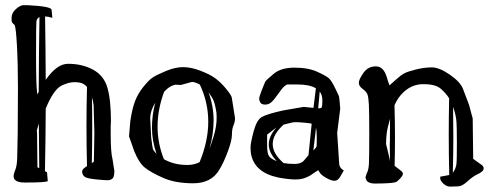

<svg xmlns="http://www.w3.org/2000/svg" viewBox="-20 -688 1903 736"><path d="M332.5 -314.9C335.4 -305.2 337.6 -294.9 338.9 -284.2L341.8 -178.2L339.8 -68.4L332 -62.5C333 -108.1 333.5 -151.9 333.5 -194.1C333.5 -236.2 333.2 -276.5 332.5 -314.9ZM128.9 -214.4C129.2 -157.4 129.7 -100.4 130.4 -43.5L123.5 -46.9L122.1 -177.2L121.1 -188ZM118.2 -478.8C118.2 -555.7 118.7 -598.1 119.6 -606C120.6 -613.8 124.5 -619.3 131.3 -622.6C129.7 -526.9 128.7 -431.3 128.4 -335.9L123.5 -326.2L122.1 -334C119.5 -353.5 118.2 -401.8 118.2 -478.8ZM311.5 -203.4C311.5 -152.8 312.2 -102.1 313.5 -51.3C302.7 -44.4 297 -39.2 296.4 -35.6L295.9 -35.2V-34.7L294.9 -32.2V-30.8C294.9 -22.6 297.8 -16.1 303.5 -11.2C309.2 -6.3 323.4 -2.8 346.2 -0.5C369 1.8 384.3 2.9 392.1 2.9C399.9 2.9 406.2 0.8 410.9 -3.4C415.6 -7.6 418 -16 418 -28.3L418.9 -29.3L411.6 -76.2C406.7 -94.4 404.3 -127.3 404.3 -174.8V-203.6L405.3 -222.2C405.3 -277.8 400.7 -321.2 391.6 -352.3C382.5 -383.4 364.1 -406.3 336.4 -421.1C308.8 -436 277.2 -443.4 241.7 -443.4H240.7C212.1 -443.4 183.6 -422.9 155.3 -381.8C154.9 -462.9 154.1 -543.9 152.8 -625C160.6 -624.7 169.9 -622.9 180.7 -619.6L177.7 -650.4C177.1 -659.2 147.1 -665 87.9 -668H71.3V-668.5C61.8 -668.1 51.8 -663.1 41 -653.3C29.9 -643.6 24.4 -632.3 24.4 -619.6V-609.9C24.4 -603.7 28.2 -598 35.6 -592.8C39.2 -587.6 42.3 -561.4 44.9 -514.4C47.5 -467.4 48.8 -411.9 48.8 -347.9C48.8 -283.9 48.5 -228.4 47.9 -181.4C47.2 -134.4 46.5 -101 45.9 -81.3C45.2 -61.6 42.8 -46.8 38.6 -36.9C34.3 -26.9 32.2 -18.7 32.2 -12.2C32.2 3.7 46.5 11.7 75.2 11.7C131.8 11.7 161.1 9.8 163.1 5.9L160.2 -27.8L152.3 -31.7C154 -111.8 154.9 -191.9 155.3 -272L163.6 -291C181.2 -328.8 199 -351.9 217 -360.4C235.1 -368.8 250.7 -373 263.9 -373C277.1 -373 287.4 -371.6 294.7 -368.7C302 -365.7 308.3 -361 313.5 -354.5C312.2 -304.4 311.5 -254 311.5 -203.4Z M580.1 -98.1C571.9 -106.9 567.3 -113.1 566.2 -116.7C565 -120.3 562.8 -134.9 559.6 -160.6L555.7 -236.3C556.3 -254.9 562.8 -274.3 575.2 -294.4C566.7 -263.2 562.5 -231 562.5 -198C562.5 -165 568.4 -131.7 580.1 -98.1ZM608.9 -335.9C618.3 -346 627 -353.1 635 -357.2C643 -361.2 649.3 -363.3 653.8 -363.3L673.3 -362.3L715.8 -374C723.3 -374 733.4 -370.6 746.1 -363.8C767.6 -318.2 778.3 -270.7 778.3 -221.2C778.3 -171.7 767.3 -120.1 745.1 -66.4C731.1 -59.2 716 -55.7 699.7 -55.7H696.8C663.9 -55.7 634.4 -63 608.4 -77.6C592.1 -118 584 -159.7 584 -202.9C584 -246 592.3 -290.4 608.9 -335.9ZM779.3 -334.5C781.9 -331.2 786.6 -324.1 793.5 -313C800.3 -301.9 805.7 -283.2 809.6 -256.8L810.5 -238.3C810.5 -215.5 807 -192.1 799.8 -168.2C792.6 -144.3 786.9 -127.3 782.7 -117.2C793.5 -154 798.8 -190.5 798.8 -226.8C798.8 -263.1 792.3 -299 779.3 -334.5ZM681.9 -430.7C661.5 -430.7 639.2 -425.5 614.7 -415.3C590.3 -405 573.4 -396.6 564 -390.1C554.5 -383.6 542.9 -371.7 529.1 -354.5C515.2 -337.2 504.6 -318.8 497.3 -299.3C490 -279.8 484 -254.6 479.5 -223.6L474.6 -165.5L494.6 -108.4C506.7 -78.5 520.3 -57.4 535.6 -45.2C550.9 -33 574.2 -19.9 605.5 -6.1C636.7 7.7 675.2 14.6 720.9 14.6C766.7 14.6 799.8 -2.4 820.3 -36.6C831.7 -55.2 842.7 -78.7 853.3 -107.2C863.9 -135.7 869.1 -157.3 869.1 -172.1C869.1 -186.9 871.1 -198.7 875 -207.5C878.9 -216.3 880.9 -225.6 880.9 -235.4L868.2 -315.4C865.9 -322.3 858.5 -333.3 845.9 -348.6C833.4 -363.9 820.1 -376.8 806.2 -387.2C792.2 -397.6 773 -407.5 748.8 -416.7C724.5 -426 702.2 -430.7 681.9 -430.7Z M1212.4 -275.4C1209.8 -273.4 1205.6 -272.5 1199.7 -272.5L1201.2 -288.6L1205.6 -336.9C1212.4 -328.5 1215.8 -316.9 1215.8 -302.2C1215.8 -287.6 1214.7 -278.6 1212.4 -275.4ZM1174.8 -213.9C1170.6 -173.8 1166.5 -133.6 1162.6 -93.3C1158.4 -88.4 1152.6 -81.5 1145.3 -72.8C1137.9 -64 1126 -59.6 1109.4 -59.6C1092.8 -59.6 1078.6 -60.7 1066.9 -63C1039.2 -87.1 1025.4 -111.3 1025.4 -135.7C1025.4 -160.5 1039.4 -185.4 1067.4 -210.4C1084.3 -214.4 1094.6 -216.9 1098.4 -218C1102.1 -219.2 1107.3 -219.7 1114 -219.7C1120.7 -219.7 1131.3 -219.1 1145.8 -217.8C1160.2 -216.5 1169.9 -215.2 1174.8 -213.9ZM1284.2 -271.5C1284.2 -274.1 1283.5 -282.2 1282.2 -295.9C1280.9 -309.6 1279.9 -317.5 1279.1 -319.8C1278.2 -322.1 1273.4 -332.4 1264.4 -350.8C1255.5 -369.2 1247.6 -381.5 1241 -387.7C1234.3 -393.9 1219.4 -402.3 1196.3 -412.8C1173.2 -423.4 1143.9 -428.7 1108.4 -428.7C1072.9 -428.7 1045.6 -420.1 1026.4 -402.8C1023.4 -400.2 1020.1 -397.3 1016.4 -394C1012.6 -390.8 1009.9 -388.4 1008.3 -387C1006.7 -385.5 1004.9 -383.9 1002.9 -382.1C1001 -380.3 999.6 -378.8 998.8 -377.7C998 -376.5 997.1 -375.1 996.1 -373.3C995.1 -371.5 991.1 -361.7 984.1 -344C977.1 -326.3 973.6 -314.8 973.6 -309.6C973.6 -304.4 975.2 -299.3 978.3 -294.4C981.4 -289.6 987.5 -287.1 996.6 -287.1C1005.7 -287.1 1013.7 -290.2 1020.5 -296.4C1027.3 -302.6 1036 -313.2 1046.4 -328.1C1056.8 -343.1 1064.8 -352.9 1070.3 -357.4C1075.8 -362 1079.8 -364.3 1082 -364.3H1118.2C1150.4 -364.3 1174.6 -359.4 1190.9 -349.6C1187.7 -324.5 1184.6 -299.5 1181.6 -274.4L1144.5 -278.3L1064.9 -264.6C1024.3 -255.5 997.2 -247.2 983.9 -239.7C970.5 -232.3 960 -213.6 952.1 -183.8C944.3 -154.1 940.4 -134 940.4 -123.5C940.4 -113.1 941.1 -104.2 942.4 -96.7C951.8 -50.1 986.2 -20.5 1045.4 -7.8C1072.4 -2.6 1095.5 0 1114.5 0C1133.5 0 1151.4 -4.9 1168 -14.6L1198.2 -34.7L1199.7 -35.6C1201 -34.3 1203.3 -30.9 1206.5 -25.4C1209.8 -19.9 1217.8 -13.4 1230.5 -6.1C1243.2 1.2 1253.3 4.9 1260.7 4.9H1261.7C1271.5 4.9 1279.5 -1.1 1285.6 -13.2L1297.9 -34.7L1290 -40C1284.2 -45.9 1280.9 -52.2 1280.3 -59.1L1272.5 -178.2ZM1181.2 -111.3C1184.7 -140.3 1188.2 -169.1 1191.4 -197.8C1193.4 -189.6 1194.3 -176.7 1194.3 -158.9C1194.3 -141.2 1194.1 -130.7 1193.6 -127.4C1193.1 -124.2 1189 -118.8 1181.2 -111.3ZM1040 -199.7C1020.2 -177.6 1010.3 -155.8 1010.3 -134.3C1010.3 -112.8 1020.5 -91.5 1041 -70.3C1026.7 -75.8 1016.9 -81.9 1011.7 -88.6C1006.5 -95.3 1003.9 -110 1003.9 -132.8V-171.9Z M1460 -135.7C1460 -161.1 1462.3 -183.1 1467 -201.7C1471.8 -220.2 1474.4 -230.5 1475.1 -232.4C1474.8 -205.1 1474.6 -177.7 1474.6 -150.4C1474.6 -144.9 1474.4 -139.3 1474.1 -133.8C1474.1 -112 1474.4 -90.2 1475.1 -68.4L1473.6 -79.1ZM1731.4 -140.1C1731.4 -95.5 1730.8 -68.2 1729.5 -58.1C1728.2 -48 1724 -37.6 1716.8 -26.9L1715.8 -25.9C1717.1 -76 1717.8 -122.2 1717.8 -164.3C1717.8 -206.5 1717.4 -244.5 1716.8 -278.3C1723.3 -259.8 1727.4 -243.2 1729 -228.8C1730.6 -214.3 1731.4 -184.7 1731.4 -140.1ZM1417 15.6C1467.8 15.6 1496.3 12.9 1502.4 7.3C1508.6 1.8 1513.8 -3.5 1518.1 -8.5C1522.3 -13.6 1524.4 -18.1 1524.4 -22.2C1524.4 -26.3 1520.9 -30.8 1513.9 -35.9C1506.9 -40.9 1499.8 -46.4 1492.7 -52.2C1493.7 -87.7 1494.1 -124.8 1494.1 -163.6C1494.1 -202.3 1493.5 -242.7 1492.2 -284.7C1497.1 -295.4 1502.1 -304.5 1507.3 -312C1530.8 -344.9 1559.9 -362.6 1594.7 -365.2H1606C1635.3 -365.2 1656.7 -359.3 1670.2 -347.4C1683.7 -335.5 1694.2 -323.4 1701.7 -311C1700.7 -266.1 1700.2 -219.2 1700.2 -170.2C1700.2 -121.2 1700.8 -70.1 1702.1 -17.1L1667.5 -10.7V-4.9V-4.4C1667.5 1.5 1671.4 8.1 1679.2 15.6C1687.3 23.4 1696.1 27.3 1705.6 27.3H1706.1C1715.8 27.3 1725.7 27 1735.8 26.4C1745.9 26.4 1757.7 20.2 1771.2 7.8C1784.7 -4.6 1796.6 -13.2 1806.9 -18.1C1817.1 -22.9 1824.2 -27.2 1828.1 -30.8C1832 -34.3 1834 -38.2 1834 -42.5C1834 -46.7 1832.2 -50.6 1828.6 -54.2L1793.9 -79.1L1792 -233.9L1777.8 -286.6C1769.4 -308.4 1761.8 -328.4 1755.1 -346.4C1748.5 -364.5 1731.6 -382.9 1704.6 -401.6C1677.6 -420.3 1654.5 -429.7 1635.3 -429.7C1616 -429.7 1595.7 -427 1574.2 -421.6C1552.7 -416.3 1537.7 -411.2 1529.1 -406.5C1520.4 -401.8 1510 -393.9 1497.8 -382.8C1485.6 -371.7 1477.4 -364.4 1473.1 -360.8C1470.5 -366.7 1467.1 -377 1462.9 -391.6C1454.8 -419.6 1440.7 -433.6 1420.7 -433.6C1400.6 -433.6 1384.8 -425.2 1373 -408.4C1361.3 -391.7 1355.5 -379.1 1355.5 -370.6C1355.5 -362.1 1360.4 -354.3 1370.1 -347.2C1379.9 -340 1386.1 -332.8 1388.7 -325.7C1391.3 -318.5 1393.1 -305.6 1394 -286.9C1395 -268.1 1395.5 -230.2 1395.5 -173.1C1395.5 -116 1395.1 -78.8 1394.3 -61.5C1393.5 -44.3 1390.6 -31.6 1385.7 -23.4L1380.9 -7.8V-7.3L1384.8 2.9V3.4C1389.6 10.9 1399.6 15 1414.6 15.6Z"/></svg>

Font: Drukaatie burti
Style: Regular
Weight: 400
Version: Version 0.14.4